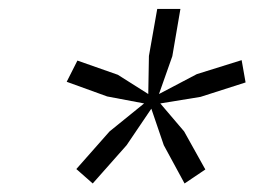

<svg xmlns="http://www.w3.org/2000/svg" viewBox="-20 -724 582 439"><path d="M192 -304.5 154.5 -337.5 230.5 -423.5 309.5 -487.5 225 -503.5 132.5 -537 157 -585.5 249.5 -553 319 -509 320.5 -596 339.5 -703.5H392.5L374 -595.5L343.5 -509L430 -554.5L532.5 -586.5L541.5 -535.5L438.5 -502.5L346.5 -487.5L401 -423.5L449.5 -336.5L402 -304.5L354.5 -392L326 -475.5L269.5 -392Z"/></svg>

Font: Overpass ExtraLight
Style: Italic
Weight: 250
Italic angle: -10°
Designer: Delve Withrington, Dave Bailey, Thomas Jockin
Foundry: Delve Fonts LLC
Version: Version 4.000